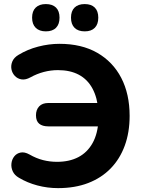

<svg xmlns="http://www.w3.org/2000/svg" viewBox="-20 -936 723 966"><path d="M272 10.5Q218.5 10.5 167.9 -3Q117.2 -16.5 75 -41.8Q53 -54.5 44.1 -74Q35.2 -93.5 37.6 -114Q40 -134.5 52 -149.5Q64 -164.5 83.8 -168.5Q103.5 -172.5 128.2 -158.8Q162.2 -139.2 196.5 -130.5Q230.8 -121.8 267 -121.8Q329.2 -121.8 374.4 -145.5Q419.5 -169.2 445.6 -215.9Q471.8 -262.5 475.5 -331.8L518 -300.2H223Q193.2 -300.2 177.1 -313.6Q161 -327 161 -355.8Q161 -383.8 177 -400.8Q193 -417.8 223 -417.8H517.2L475.2 -377.5Q470 -444.8 445.2 -490.6Q420.5 -536.5 376.8 -559.9Q333 -583.2 271.5 -583.2Q235.5 -583.2 200.5 -574Q165.5 -564.8 133.5 -547Q108.5 -533.2 88.1 -536.6Q67.8 -540 54.4 -554.4Q41 -568.8 37.5 -588.2Q34 -607.8 42.2 -627.1Q50.5 -646.5 72.8 -659.8Q118.2 -687.5 172.2 -701.5Q226.2 -715.5 279.2 -715.5Q390.5 -715.5 469.2 -670.4Q548 -625.2 590.1 -544Q632.2 -462.8 632.2 -352.8Q632.2 -270 607.6 -203Q583 -136 536.6 -88.4Q490.2 -40.8 423.6 -15.1Q357 10.5 272 10.5ZM406.4 -778.2Q373 -778.2 355.1 -796.1Q337.2 -814 337.2 -847.1Q337.2 -880.3 355.1 -897.9Q373 -915.5 406.1 -915.5Q439.3 -915.5 456.9 -897.9Q474.5 -880.3 474.5 -847.1Q474.5 -814 456.9 -796.1Q439.4 -778.2 406.4 -778.2ZM210.6 -778.2Q177.9 -778.2 159.7 -796.1Q141.5 -814 141.5 -847.1Q141.5 -880.3 159.7 -897.9Q177.9 -915.5 210.6 -915.5Q244 -915.5 261.8 -897.9Q279.5 -880.3 279.5 -847.1Q279.5 -814 261.8 -796.1Q244 -778.2 210.6 -778.2Z"/></svg>

Font: Nunito ExtraLight
Style: Regular
Weight: 200
Designer: Vernon Adams
Foundry: Vernon Adams
Version: Version 3.602;April 4, 2023;FontCreator 14.0.0.2856 64-bit